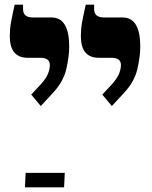

<svg xmlns="http://www.w3.org/2000/svg" viewBox="-20 -667 651 824"><path d="M460 -212 511 -267Q557 -316 569.5 -370.5Q582 -425 582 -467Q582 -592 506 -592H426Q384 -592 384 -628V-647H348Q337 -598 332 -570Q327 -542 327 -512Q327 -419 404 -419H458Q499 -419 499 -388Q499 -372 491.5 -352Q484 -332 461 -306L419 -261ZM155 -212 206 -267Q252 -316 264.5 -370.5Q277 -425 277 -467Q277 -592 201 -592H121Q79 -592 79 -628V-647H43Q32 -598 27 -570Q22 -542 22 -512Q22 -419 99 -419H153Q194 -419 194 -388Q194 -372 186.5 -352Q179 -332 156 -306L114 -261ZM87 137 90 75H258L255 137Z"/></svg>

Font: Noto Serif Hebrew SemiCondensed Extra
Style: Regular
Weight: 800
Width: 4
Designer: Monotype Design Team
Foundry: Monotype Imaging Inc.
Version: Version 1.901